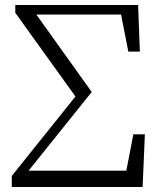

<svg xmlns="http://www.w3.org/2000/svg" viewBox="-20 -746 631 766"><path d="M549 0 558 -210H512L484 -65H94L346 -379L125 -688H463L492 -540H538L531 -726H41V-695L281 -361L27 -44V0Z"/></svg>

Font: AllPunType Light
Style: Regular
Weight: 300
Version: 1.0